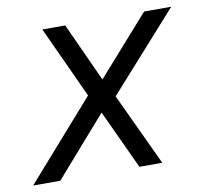

<svg xmlns="http://www.w3.org/2000/svg" viewBox="-86 -600 712 669"><g transform="rotate(-10 270.0 -265.0)"><path d="M-21 0 222 -276 105 -530H186L281 -322L465 -530H561L316 -256L436 0H355L258 -209L75 0Z"/></g></svg>

Font: Be Vietnam Pro Light
Style: Italic
Weight: 300
Italic angle: -12°
Designer: Lam Bao, Tony Le, Vietanh Nguyen
Foundry: Yellow Type Foundry
Version: Version 1.002; ttfautohint (v1.8.3)